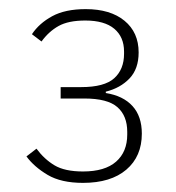

<svg xmlns="http://www.w3.org/2000/svg" viewBox="-20 -724 387 421"><path d="M158 -533Q209 -533 230.5 -552.5Q252 -572 252 -606V-611Q252 -643 230.5 -661Q209 -679 167 -679Q130 -679 108.5 -667Q87 -655 71 -633L50 -649Q66 -673 94.5 -688.5Q123 -704 168 -704Q222 -704 253 -678.5Q284 -653 284 -609Q284 -573 264 -552Q244 -531 212 -523V-520Q250 -514 270.5 -491.5Q291 -469 291 -431Q291 -381 257 -352Q223 -323 162 -323Q114 -323 84.5 -340.5Q55 -358 38 -381L60 -398Q77 -375 99.5 -361.5Q122 -348 162 -348Q210 -348 234.5 -369.5Q259 -391 259 -429V-435Q259 -470 237.5 -489Q216 -508 165 -508H113V-533Z"/></svg>

Font: IBM Plex Sans Thai ExtLt
Style: Regular
Weight: 200
Designer: Mike Abbink, Paul van der Laan, Pieter van Rosmalen, Ben Mitchell, Mark Frömberg
Foundry: Bold Monday
Version: Version 1.2